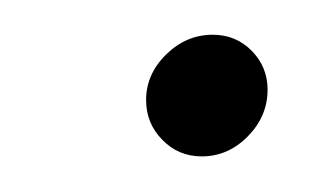

<svg xmlns="http://www.w3.org/2000/svg" viewBox="-20 -314 192 110"><path d="M63.7 -256.7Q63.7 -271.5 75.2 -282.8Q86.7 -294.1 101.9 -294.1Q115.2 -294.1 124.3 -284.8Q133.3 -275.6 133.3 -262.6Q133.3 -247.4 122 -235.9Q110.7 -224.4 95.6 -224.4Q82.2 -224.4 73 -233.9Q63.7 -243.3 63.7 -256.7Z"/></svg>

Font: 26F Galaxy Sans Medium
Style: Italic
Weight: 500
Italic angle: -5°
Designer: C₂₉H₂₅N₃O₅
Version: Version 1.200